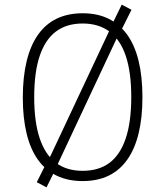

<svg xmlns="http://www.w3.org/2000/svg" viewBox="-20 -770 710 825"><path d="M335 8Q272 8 224 -15Q176 -38 143.5 -83Q111 -128 94.5 -195.5Q78 -263 78 -351Q78 -439 94.5 -507Q111 -575 143.5 -621Q176 -667 224 -690Q272 -713 335 -713Q399 -713 446.5 -689.5Q494 -666 526.5 -621Q559 -576 575.5 -508.5Q592 -441 592 -352Q592 -264 575.5 -196.5Q559 -129 526.5 -83.5Q494 -38 446.5 -15Q399 8 335 8ZM335 -36Q404 -36 450 -70Q496 -104 520 -174.5Q544 -245 544 -353Q544 -461 520 -531Q496 -601 449.5 -635Q403 -669 335 -669Q267 -669 221 -635Q175 -601 151 -531Q127 -461 127 -352Q127 -245 151 -174.5Q175 -104 221 -70Q267 -36 335 -36ZM180 35 138 13 181 -73 197 -100 453 -645 464 -670 503 -750 545 -728 502 -642 486 -615 230 -69 219 -44Z"/></svg>

Font: Nunito Sans 7pt Condensed ExtraLight
Style: Regular
Weight: 250
Width: 3
Designer: Vernon Adams
Foundry: Vernon Adams
Version: Version 3.101;gftools[0.9.27]